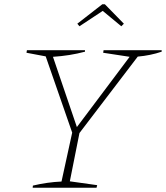

<svg xmlns="http://www.w3.org/2000/svg" viewBox="-20 -879 777 899"><path d="M133 0 134 -10Q201 -26 268 -29L318 -258L194 -615L104 -632L106 -644H378V-637Q307 -618 228 -613L340 -284L587 -613L463 -632L465 -644H737V-637Q684 -619 625 -614L352 -256L307 -30L435 -12L432 0ZM471 -859 560 -768 548 -756 461 -828 352 -756 342 -768 459 -859Z"/></svg>

Font: Piazzolla SC Thin
Style: Italic
Weight: 100
Italic angle: -11.3°
Designer: Juan Pablo del Peral
Foundry: Huerta Tipografica
Version: Version 1.330